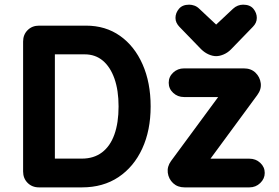

<svg xmlns="http://www.w3.org/2000/svg" viewBox="-20 -811 1206 831"><path d="M148.8 0Q119 0 99.5 -19.5Q80 -39 80 -68.8V-631.2Q80 -661 99.5 -680.5Q119 -700 148.8 -700H352.8Q436.8 -700 499.5 -655.8Q562.2 -611.5 597.1 -532.5Q632 -453.5 632 -350.2Q632 -246.8 595.6 -167.8Q559.2 -88.8 492.8 -44.4Q426.2 0 334.8 0ZM217.5 -124.5H334.2Q386 -124.5 421.6 -151.5Q457.2 -178.5 475.2 -229.1Q493.2 -279.8 493.2 -350Q493.2 -420 475.4 -470.6Q457.5 -521.2 425 -548.5Q392.5 -575.8 346.5 -575.8H217.5ZM778.8 0Q748.8 0 729.2 -18.2Q709.8 -36.5 706.2 -63.2Q702.8 -90 720.2 -114L957.8 -436.5L1035.5 -390.8L776.5 -391Q749 -391 729.6 -409Q710.2 -427 710.2 -452.8Q710.2 -478.8 729.6 -496.9Q749 -515 776.5 -515H1035.5Q1066.5 -515 1085.8 -496.4Q1105 -477.8 1108.5 -451.1Q1112 -424.5 1093.5 -399.5L859.8 -81.8L778.8 -124.2H1059.5Q1087 -124.2 1106.4 -106.2Q1125.8 -88.2 1125.8 -62.5Q1125.8 -37.5 1106.4 -18.8Q1087 0 1059.5 0ZM798.8 -790.8Q810.2 -790.8 821.9 -786.5Q833.5 -782.2 842.8 -772.8L962.2 -660.8H868.8L988.2 -772.8Q998.2 -782.2 1009.5 -786.5Q1020.8 -790.8 1032.2 -790.8Q1062.2 -790.8 1076.9 -772.8Q1091.5 -754.8 1091.5 -733.5Q1091.5 -722.2 1087 -712.6Q1082.5 -703 1074.5 -695L980 -597.5Q965.8 -583 948.2 -575.5Q930.8 -568 915.5 -568Q900.2 -568 883.1 -575.5Q866 -583 851 -597.5L756.5 -695Q748.8 -703 744.1 -712.6Q739.5 -722.2 739.5 -733.5Q739.5 -754.8 754.5 -772.8Q769.5 -790.8 798.8 -790.8Z"/></svg>

Font: National Park
Style: Regular
Weight: 400
Designer: Andrea Herstowski, Ben Hoepner
Version: Version 1.009